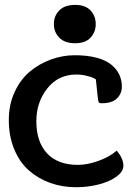

<svg xmlns="http://www.w3.org/2000/svg" viewBox="-20 -764 549 797"><path d="M203.6 -664.1Q203.6 -697.8 226.1 -720.7Q248.5 -743.7 292 -743.7Q334.5 -743.7 356 -720.5Q377.4 -697.3 377.4 -664.1Q377.4 -631.3 356 -607.9Q334.5 -584.5 292 -584.5Q248.5 -584.5 226.1 -607.7Q203.6 -630.9 203.6 -664.1ZM485.8 -404.3Q485.8 -375.5 465.6 -355.5Q445.3 -335.4 401.9 -335.4Q391.6 -335.4 389.4 -340.1Q387.2 -344.7 385.3 -364.7L377.9 -434.6Q374.5 -437 368.4 -440.2Q362.3 -443.4 341.1 -449Q319.8 -454.6 296.4 -454.6Q222.2 -454.6 176.5 -397.2Q130.9 -339.8 130.9 -260.7Q130.9 -175.3 175.3 -127.4Q219.7 -79.6 303.7 -79.6Q342.8 -79.6 388.9 -96.2Q435.1 -112.8 464.4 -138.7Q492.2 -106 492.2 -76.2Q492.2 -51.8 463.4 -30.8Q434.6 -9.8 389.4 1.7Q344.2 13.2 295.4 13.2Q238.8 13.2 188.7 -4.6Q138.7 -22.5 100.1 -56.4Q61.5 -90.3 39.1 -144.3Q16.6 -198.2 16.6 -266.1Q16.6 -329.1 40.3 -381.1Q64 -433.1 103 -466.1Q142.1 -499 190.7 -516.8Q239.3 -534.7 290.5 -534.7Q342.8 -534.7 381.6 -524.2Q420.4 -513.7 442.6 -495.1Q464.8 -476.6 475.3 -453.9Q485.8 -431.2 485.8 -404.3Z"/></svg>

Font: Coustard
Style: Regular
Weight: 400
Foundry: vernon adams
Version: Version 1.001